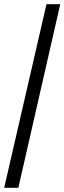

<svg xmlns="http://www.w3.org/2000/svg" viewBox="-20 -780 309 921"><path d="M0 121H68L269 -760H203Z"/></svg>

Font: Noto Serif Hebrew SemiCondensed
Style: Bold
Weight: 700
Width: 4
Designer: Monotype Design Team
Foundry: Monotype Imaging Inc.
Version: Version 2.004